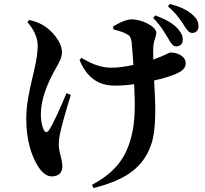

<svg xmlns="http://www.w3.org/2000/svg" viewBox="-20 -865 1040 973"><path d="M833 -669C847 -646 856 -630 873 -630C893 -630 906 -643 906 -662C907 -681 902 -694 884 -716C857 -748 817 -768 767 -787L756 -774C797 -733 817 -695 833 -669ZM911 -739C926 -715 937 -698 954 -698C975 -698 986 -714 986 -731C986 -753 979 -769 957 -789C931 -814 895 -830 841 -845L831 -833C877 -793 896 -761 911 -739ZM119 -753C145 -723 171 -681 171 -634C171 -528 113 -402 113 -263C113 -151 141 -76 168 -30C189 7 215 29 242 29C277 29 296 10 296 -22C296 -59 278 -93 278 -129C278 -157 281 -174 286 -196C296 -241 319 -321 339 -384L317 -393C292 -332 253 -243 228 -205C219 -192 209 -193 202 -206C193 -224 187 -254 187 -285C187 -364 221 -443 259 -512C280 -548 294 -572 294 -600C294 -656 238 -712 207 -732C184 -747 162 -756 128 -764ZM555 -716C583 -708 606 -703 626 -690C638 -684 644 -674 647 -652C650 -624 653 -580 656 -536C616 -527 577 -522 545 -522C494 -522 449 -538 393 -572L383 -561C430 -448 504 -431 566 -431C596 -431 628 -434 660 -438C664 -348 667 -250 646 -175C616 -51 549 16 446 72L454 88C591 53 697 1 743 -124C776 -208 767 -349 761 -457C811 -468 854 -482 879 -494C911 -509 921 -525 921 -546C921 -578 882 -599 844 -599C838 -599 829 -592 795 -578L757 -563C756 -588 756 -612 757 -630C760 -664 772 -680 772 -698C772 -733 696 -767 648 -767C621 -767 584 -750 553 -731Z"/></svg>

Font: Noto Serif CJK HK
Style: Bold
Weight: 700
Designer: Ryoko NISHIZUKA 西塚涼子 (kana & ideographs); Frank Grießhammer (Latin, Greek & Cyrillic); Wenlong ZHANG 张文龙 (bopomofo); San
Foundry: Adobe
Version: Version 2.001;hotconv 1.1.0;makeotfexe 2.6.0